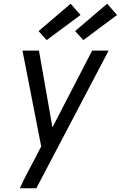

<svg xmlns="http://www.w3.org/2000/svg" viewBox="-20 -790 645 1025"><path d="M86 215Q103 177 122.5 139.5Q142 102 162 65L200 -8L100 -520H188L260 -110L472 -520H560L174 215ZM425 -576 381 -624 552 -770 605 -710ZM229 -576 186 -624 357 -770 410 -710Z"/></svg>

Font: Iosevka Extended Oblique
Style: Regular
Weight: 400
Width: 7
Italic angle: -9°
Monospace: yes
Designer: Belleve Invis
Foundry: Belleve Invis
Version: Version 32.0.1; ttfautohint (v1.8.4)